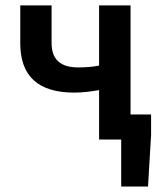

<svg xmlns="http://www.w3.org/2000/svg" viewBox="-20 -511 588 703"><path d="M168.9 -353Q168.9 -264.2 265.6 -264.2Q311.5 -264.2 342.8 -271V-491.2H458V-91.8H533.2V-17.1L522 171.9H423.8V0H342.8V-181.2Q295.9 -172.4 252 -171.9Q53.7 -171.9 54.2 -353V-491.2H168.9Z"/></svg>

Font: SourceSansPro-Semibold
Style: Regular
Weight: 600
Designer: Paul D. Hunt
Foundry: Adobe Systems Incorporated
Version: Version 2.020;PS 2.0;hotconv 1.0.86;makeotf.lib2.5.63406